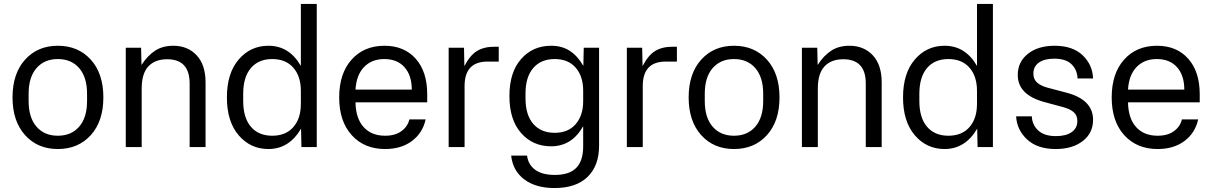

<svg xmlns="http://www.w3.org/2000/svg" viewBox="-20 -740 6094 966"><path d="M271 9.8Q168.9 9.8 106 -60.3Q43 -130.4 43 -250Q43 -369.6 106 -439.7Q168.9 -509.8 271 -509.8Q373.5 -509.8 436.8 -439.9Q500 -370.1 500 -250Q500 -129.9 436.8 -60.1Q373.5 9.8 271 9.8ZM124 -231.9Q124 -148.4 163.6 -102.8Q203.1 -57.1 271 -57.1Q338.9 -57.1 378.4 -102.8Q418 -148.4 418 -231.9V-268.1Q418 -351.6 378.4 -397.2Q338.9 -442.9 271 -442.9Q203.1 -442.9 163.6 -397.2Q124 -351.6 124 -268.1Z M612.8 0V-500H689.9L691.9 -413.1Q721.7 -459.5 759.8 -484.6Q797.9 -509.8 852.1 -509.8Q924.3 -509.8 969.2 -461.9Q1014.2 -414.1 1014.2 -325.2V0H934.1V-319.8Q934.1 -441.9 820.8 -441.9Q759.8 -441.9 726.3 -405.8Q692.9 -369.6 692.9 -294.9V0Z M1330.6 9.8Q1240.2 9.8 1180.9 -59.3Q1121.6 -128.4 1121.6 -250Q1121.6 -371.6 1180.9 -440.7Q1240.2 -509.8 1330.6 -509.8Q1435.5 -509.8 1493.7 -408.2V-720.2H1573.7V0H1496.6L1494.6 -92.8Q1434.6 9.8 1330.6 9.8ZM1203.6 -231.9Q1203.6 -147.9 1242.2 -102.5Q1280.8 -57.1 1349.6 -57.1Q1418 -57.1 1455.8 -100.6Q1493.7 -144 1493.7 -216.8V-283.2Q1493.7 -356 1455.8 -399.4Q1418 -442.9 1349.6 -442.9Q1280.8 -442.9 1242.2 -397.5Q1203.6 -352.1 1203.6 -268.1Z M1917.5 9.8Q1813 9.8 1749.8 -59.8Q1686.5 -129.4 1686.5 -250Q1686.5 -370.1 1748.8 -439.9Q1811 -509.8 1914.6 -509.8Q2013.2 -509.8 2071.3 -444.8Q2129.4 -379.9 2129.4 -266.1V-225.1H1768.6Q1770 -144.5 1809.3 -100.8Q1848.6 -57.1 1917.5 -57.1Q1968.8 -57.1 2000.2 -80.6Q2031.7 -104 2039.6 -139.2H2121.6Q2106.4 -70.8 2052.5 -30.5Q1998.5 9.8 1917.5 9.8ZM1768.6 -289.1H2051.8Q2051.8 -360.8 2015.1 -401.9Q1978.5 -442.9 1913.6 -442.9Q1850.1 -442.9 1811.5 -402.6Q1772.9 -362.3 1768.6 -289.1Z M2237.3 0V-500H2314.5L2316.4 -407.2Q2344.2 -461.4 2379.4 -483.2Q2414.6 -504.9 2467.3 -504.9H2489.3V-430.2H2432.6Q2317.4 -430.2 2317.4 -307.1V0Z M2770 206.1Q2675.3 206.1 2617.7 162.6Q2560.1 119.1 2551.8 43H2631.8Q2637.2 87.9 2672.4 114Q2707.5 140.1 2772 140.1Q2843.8 140.1 2878.9 105Q2914.1 69.8 2914.1 -3.9V-105Q2856.9 -3.9 2752.9 -3.9Q2660.6 -3.9 2601.8 -70.6Q2543 -137.2 2543 -256.8Q2543 -376.5 2601.8 -443.1Q2660.6 -509.8 2752.9 -509.8Q2807.6 -509.8 2846.9 -484.1Q2886.2 -458.5 2915 -408.2L2917 -500H2994.1V-6.8Q2994.1 93.8 2936.3 149.9Q2878.4 206.1 2770 206.1ZM2624 -244.1Q2624 -162.1 2662.8 -116.9Q2701.7 -71.8 2771 -71.8Q2838.4 -71.8 2876.2 -115.2Q2914.1 -158.7 2914.1 -231V-283.2Q2914.1 -356 2876.5 -399.4Q2838.9 -442.9 2771 -442.9Q2701.7 -442.9 2662.8 -397.7Q2624 -352.5 2624 -270Z M3133.8 0V-500H3210.9L3212.9 -407.2Q3240.7 -461.4 3275.9 -483.2Q3311 -504.9 3363.8 -504.9H3385.7V-430.2H3329.1Q3213.9 -430.2 3213.9 -307.1V0Z M3672.9 9.8Q3570.8 9.8 3507.8 -60.3Q3444.8 -130.4 3444.8 -250Q3444.8 -369.6 3507.8 -439.7Q3570.8 -509.8 3672.9 -509.8Q3775.4 -509.8 3838.6 -439.9Q3901.9 -370.1 3901.9 -250Q3901.9 -129.9 3838.6 -60.1Q3775.4 9.8 3672.9 9.8ZM3525.9 -231.9Q3525.9 -148.4 3565.4 -102.8Q3605 -57.1 3672.9 -57.1Q3740.7 -57.1 3780.3 -102.8Q3819.8 -148.4 3819.8 -231.9V-268.1Q3819.8 -351.6 3780.3 -397.2Q3740.7 -442.9 3672.9 -442.9Q3605 -442.9 3565.4 -397.2Q3525.9 -351.6 3525.9 -268.1Z M4014.6 0V-500H4091.8L4093.8 -413.1Q4123.5 -459.5 4161.6 -484.6Q4199.7 -509.8 4253.9 -509.8Q4326.2 -509.8 4371.1 -461.9Q4416 -414.1 4416 -325.2V0H4335.9V-319.8Q4335.9 -441.9 4222.7 -441.9Q4161.6 -441.9 4128.2 -405.8Q4094.7 -369.6 4094.7 -294.9V0Z M4732.4 9.8Q4642.1 9.8 4582.8 -59.3Q4523.4 -128.4 4523.4 -250Q4523.4 -371.6 4582.8 -440.7Q4642.1 -509.8 4732.4 -509.8Q4837.4 -509.8 4895.5 -408.2V-720.2H4975.6V0H4898.4L4896.5 -92.8Q4836.4 9.8 4732.4 9.8ZM4605.5 -231.9Q4605.5 -147.9 4644 -102.5Q4682.6 -57.1 4751.5 -57.1Q4819.8 -57.1 4857.7 -100.6Q4895.5 -144 4895.5 -216.8V-283.2Q4895.5 -356 4857.7 -399.4Q4819.8 -442.9 4751.5 -442.9Q4682.6 -442.9 4644 -397.5Q4605.5 -352.1 4605.5 -268.1Z M5232.4 -227.1Q5100.6 -263.7 5100.6 -362.8Q5100.6 -428.7 5151.6 -469.2Q5202.6 -509.8 5285.6 -509.8Q5377 -509.8 5427 -461.9Q5477.1 -414.1 5479.5 -345.2H5401.4Q5399.9 -388.7 5371.1 -416.7Q5342.3 -444.8 5284.2 -444.8Q5234.4 -444.8 5206.8 -425Q5179.2 -405.3 5179.2 -370.1Q5179.2 -341.3 5197.8 -324.7Q5216.3 -308.1 5250.5 -298.8L5345.2 -273.9Q5479.5 -238.8 5479.5 -137.2Q5479.5 -70.3 5427.5 -30.3Q5375.5 9.8 5291.5 9.8Q5199.7 9.8 5147.9 -38.1Q5096.2 -85.9 5092.3 -154.8H5171.4Q5172.9 -111.8 5203.6 -83.5Q5234.4 -55.2 5292.5 -55.2Q5343.3 -55.2 5371.8 -75.2Q5400.4 -95.2 5400.4 -130.9Q5400.4 -159.7 5381.8 -175.8Q5363.3 -191.9 5328.6 -201.2Z M5804.2 9.8Q5699.7 9.8 5636.5 -59.8Q5573.2 -129.4 5573.2 -250Q5573.2 -370.1 5635.5 -439.9Q5697.8 -509.8 5801.3 -509.8Q5899.9 -509.8 5958 -444.8Q6016.1 -379.9 6016.1 -266.1V-225.1H5655.3Q5656.7 -144.5 5696 -100.8Q5735.4 -57.1 5804.2 -57.1Q5855.5 -57.1 5887 -80.6Q5918.5 -104 5926.3 -139.2H6008.3Q5993.2 -70.8 5939.2 -30.5Q5885.3 9.8 5804.2 9.8ZM5655.3 -289.1H5938.5Q5938.5 -360.8 5901.9 -401.9Q5865.2 -442.9 5800.3 -442.9Q5736.8 -442.9 5698.2 -402.6Q5659.7 -362.3 5655.3 -289.1Z"/></svg>

Font: TASA Orbiter Deck
Style: Regular
Weight: 400
Designer: Weizhong Zhang
Version: Version 1.000;Glyphs 3.1.2 (3151)